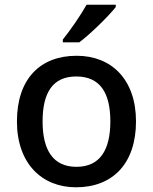

<svg xmlns="http://www.w3.org/2000/svg" viewBox="-20 -786 649 816"><path d="M472 -756V-766H348C323 -721 277 -655 247 -618V-606H317C365 -642 443 -719 472 -756ZM558 -270C558 -449 453 -549 306 -549C149 -549 52 -449 52 -270C52 -91 158 10 303 10C459 10 558 -91 558 -270ZM161 -270C161 -392 204 -461 304 -461C405 -461 449 -392 449 -270C449 -149 405 -77 305 -77C205 -77 161 -149 161 -270Z"/></svg>

Font: Noto Sans Bengali UI Medium
Style: Regular
Weight: 500
Designer: Jelle Bosma - Monotype Design Team
Foundry: Monotype Imaging Inc.
Version: Version 2.003